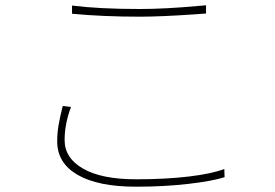

<svg xmlns="http://www.w3.org/2000/svg" viewBox="-20 -698 1040 725"><path d="M508 -664Q604 -664 734 -676L758 -678V-647L717 -644Q587 -635 508 -635Q371 -635 252 -646V-677Q355 -664 508 -664ZM224 -169Q224 -101 294 -61Q364 -21 494 -21Q606 -21 693.5 -31.5Q781 -42 827 -60L828 -29Q782 -14 690 -3.5Q598 7 494 7Q351 7 273.5 -37.5Q196 -82 196 -164Q196 -196 201.5 -227.5Q207 -259 217 -298L248 -294Q224 -230 224 -169Z"/></svg>

Font: Merged Yaku Han JP Thin
Style: Regular
Weight: 250
Designer: Ryoko NISHIZUKA 西塚涼子 (kana, bopomofo & ideographs); Paul D. Hunt (Latin, Greek & Cyrillic); Sandoll Communications 산돌커뮤니
Foundry: Adobe
Version: Version 2.004